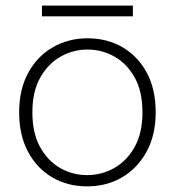

<svg xmlns="http://www.w3.org/2000/svg" viewBox="-20 -650 621 682"><path d="M289 12Q220 12 165.5 -20Q111 -52 79.5 -111Q48 -170 48 -251Q48 -332 80 -391Q112 -450 167.5 -482Q223 -514 291 -514Q361 -514 415.5 -482Q470 -450 501.5 -391.5Q533 -333 533 -251Q533 -170 500.5 -111Q468 -52 413.5 -20Q359 12 289 12ZM289 -28Q341 -28 385.5 -53Q430 -78 458 -127.5Q486 -177 486 -251Q486 -325 458.5 -374.5Q431 -424 386.5 -449Q342 -474 291 -474Q240 -474 195.5 -449Q151 -424 123 -374.5Q95 -325 95 -251Q95 -177 122.5 -127.5Q150 -78 194 -53Q238 -28 289 -28ZM129 -592V-630H452V-592Z"/></svg>

Font: DM Sans 16pt ExtraLight
Style: Regular
Weight: 250
Version: Version 4.004;gftools[0.9.30]